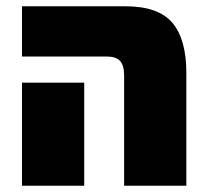

<svg xmlns="http://www.w3.org/2000/svg" viewBox="-20 -591 673 611"><path d="M375 -351Q375 -382 362.5 -396.5Q350 -411 320 -411H50V-571H379Q484 -571 528.5 -518.5Q573 -466 573 -359V0H375ZM50 -328H248V0H50Z"/></svg>

Font: FiraGO Heavy
Style: Regular
Weight: 900
Designer: bBox Type
Foundry: bBox Type GmbH
Version: Version 1.001